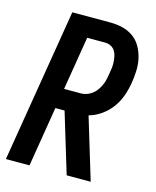

<svg xmlns="http://www.w3.org/2000/svg" viewBox="-111 -812 722 888"><g transform="rotate(15 250.0 -367.5)"><path d="M3 0 124 -735H306Q337 -735 365.5 -728Q394 -721 417 -704.5Q440 -688 454 -663Q468 -638 474.5 -610Q481 -582 480 -551.5Q479 -521 474 -491Q469 -460 458 -428.5Q447 -397 427.5 -370Q408 -343 380 -323Q352 -303 320 -294L409 0H294L207 -287H163L116 0ZM179 -383H260Q274 -383 288 -388Q302 -393 314 -402.5Q326 -412 334.5 -424.5Q343 -437 349 -450.5Q355 -464 358 -478Q361 -492 363 -506Q366 -521 367.5 -535Q369 -549 368 -563.5Q367 -578 364 -591.5Q361 -605 353.5 -616Q346 -627 333.5 -633Q321 -639 306 -639H221Z"/></g></svg>

Font: Iosevka Web
Style: Bold Italic
Weight: 700
Italic angle: -9°
Monospace: yes
Designer: Belleve Invis
Foundry: Belleve Invis
Version: Version 28.0.3; ttfautohint (v1.8.3)